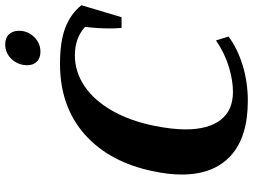

<svg xmlns="http://www.w3.org/2000/svg" viewBox="-137 -823 970 736"><g transform="rotate(-90 348.0 -455.0)"><path d="M466 -835Q466 -870 489 -895Q512 -920 546 -920Q571 -920 584.5 -905.5Q598 -891 598 -867Q598 -834 574.5 -809.5Q551 -785 518 -785Q493 -785 479.5 -799Q466 -813 466 -835ZM47 -243Q47 -293 59 -350Q93 -519 200 -614.5Q307 -710 472 -710Q557 -710 610 -689.5Q663 -669 696 -628L650 -474H609Q607 -500 607 -519Q607 -566 613 -614Q570 -653 504 -653Q441 -653 386.5 -616.5Q332 -580 292.5 -511.5Q253 -443 234 -350Q220 -280 220 -229Q220 -141 256.5 -94Q293 -47 364 -47Q407 -47 459 -62.5Q511 -78 561 -112L576 -64Q529 -29 464.5 -9.5Q400 10 330 10Q190 10 118.5 -56Q47 -122 47 -243Z"/></g></svg>

Font: Trirong ExtraBold
Style: Italic
Weight: 800
Italic angle: -12°
Designer: Katatrad Team
Foundry: CadsonDemak
Version: Version 1.001